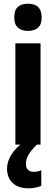

<svg xmlns="http://www.w3.org/2000/svg" viewBox="-20 -781 302 1037"><path d="M131 -761Q205 -761 205 -687Q205 -649 185.5 -631.5Q166 -614 131 -614Q97 -614 77 -631.5Q57 -649 57 -687Q57 -726 76 -743.5Q95 -761 131 -761ZM199 -547V0H63V-547ZM120 105Q120 124 130.5 135.5Q141 147 161 147Q174 147 184.5 144.5Q195 142 203 138V223Q191 228 174 232Q157 236 135 236Q78 236 48 207Q18 178 18 129Q18 92 41.5 54Q65 16 111 -16L179 0Q146 33 133 56.5Q120 80 120 105Z"/></svg>

Font: Noto Sans Condensed
Style: Bold
Weight: 700
Width: 3
Designer: Monotype Design Team
Foundry: Monotype Imaging Inc.
Version: Version 2.013; ttfautohint (v1.8.4.7-5d5b)